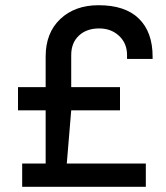

<svg xmlns="http://www.w3.org/2000/svg" viewBox="-20 -716 637 736"><path d="M358 -696Q460 -696 512.5 -644.5Q565 -593 565 -499V-490H467V-505Q467 -550 436.5 -578.5Q406 -607 360 -607Q312 -607 282.5 -579.5Q253 -552 253 -505V-382H440V-293H253L236 -89H539V0H65V-89H155V-293H49V-382H155V-499Q155 -590 211 -643Q267 -696 358 -696Z"/></svg>

Font: Chivo
Style: Regular
Weight: 400
Designer: Hector Gatti
Foundry: Omnibus-Type
Version: Version 1.007;PS 001.007;hotconv 1.0.88;makeotf.lib2.5.64775